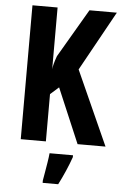

<svg xmlns="http://www.w3.org/2000/svg" viewBox="-61 -850 645 1020"><g transform="rotate(5 261.0 -339.5)"><path d="M522 -93H373L249 -385L204 -345V-93H70V-807H204V-478Q205 -490 209.5 -507Q214 -524 223 -549L374 -807H520L344 -489ZM354 -22Q341 15 324 54Q307 93 289 128H206V115Q209 98 213.5 71.5Q218 45 222.5 17.5Q227 -10 229 -32H354Z"/></g></svg>

Font: Noto Sans Kannada UI ExtraCondensed
Style: Bold
Weight: 700
Width: 2
Designer: Jelle Bosma - Monotype Design Team
Foundry: Monotype Imaging Inc.
Version: Version 2.005; ttfautohint (v1.8.4.7-5d5b)